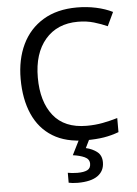

<svg xmlns="http://www.w3.org/2000/svg" viewBox="-62 -771 757 1059"><g transform="rotate(-5 316.0 -242.0)"><path d="M403 -645Q288 -645 222 -568Q156 -491 156 -357Q156 -224 217.5 -146.5Q279 -69 402 -69Q449 -69 491 -77Q533 -85 573 -97V-19Q533 -4 490.5 3Q448 10 389 10Q280 10 207 -35Q134 -80 97.5 -163Q61 -246 61 -358Q61 -466 100.5 -548.5Q140 -631 217 -677.5Q294 -724 404 -724Q459 -724 510 -713Q561 -702 601 -682L565 -606Q532 -621 491.5 -633Q451 -645 403 -645ZM473 139Q473 187 436 213.5Q399 240 325 240Q310 240 296.5 238.5Q283 237 275 235V180Q284 182 299 183.5Q314 185 328 185Q364 185 383 175.5Q402 166 402 141Q402 115 375.5 103Q349 91 311 86L354 0H412L386 53Q422 61 447.5 81Q473 101 473 139Z"/></g></svg>

Font: Noto Sans Sora Sompeng
Style: Regular
Weight: 400
Designer: Monotype Design Team. David Williams.
Foundry: Monotype Imaging Inc.
Version: Version 2.101